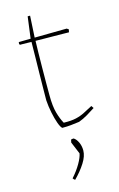

<svg xmlns="http://www.w3.org/2000/svg" viewBox="-124 -604 567 918"><g transform="rotate(-15 159.0 -145.0)"><path d="M134 6Q126 0 117.5 -23.5Q109 -47 102.5 -79Q96 -111 94 -141Q94 -158 94.5 -192.5Q95 -227 95.5 -270Q96 -313 97 -355Q98 -397 98 -429Q92 -429 79 -429.5Q66 -430 55 -430Q44 -430 42 -430L38 -434L39 -444L98 -445L112 -552H124L118 -445L277 -447L286 -441L283 -427Q275 -427 253 -427.5Q231 -428 204.5 -428Q178 -428 154 -428.5Q130 -429 118 -429Q117 -405 116.5 -369.5Q116 -334 115.5 -295Q115 -256 115 -220.5Q115 -185 115 -161Q115 -106 124.5 -72.5Q134 -39 147 -16Q184 -15 208 -20.5Q232 -26 252 -36.5Q272 -47 295 -59L303 -47Q285 -35 263 -22Q241 -9 219 -1Q195 2 177.5 4Q160 6 134 6ZM129 262Q127 261 123 257Q119 253 119 252Q145 223 162 193.5Q179 164 182 145L157 85Q158 81 158.5 78Q159 75 160 71Q165 69 173 69Q185 76 194 94.5Q203 113 203 136Q203 164 182 197Q161 230 129 262Z"/></g></svg>

Font: Labrada Thin
Style: Regular
Weight: 100
Designer: Mercedes Jáuregui
Foundry: Omnibus-Type Team
Version: Version 1.000; ttfautohint (v1.8.4.7-5d5b)